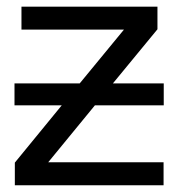

<svg xmlns="http://www.w3.org/2000/svg" viewBox="-20 -548 540 568"><path d="M463.9 -67.9V0H23.9V-66.9L162.6 -236.3H22.9V-301.3H215.8L346.7 -460.4H43.5V-528.3H445.8V-461.4L314 -301.3H464.4V-236.3H260.7L122.6 -67.9Z"/></svg>

Font: Arimo
Style: Regular
Weight: 400
Designer: Steve Matteson
Foundry: Monotype Imaging Inc.
Version: Version 1.33